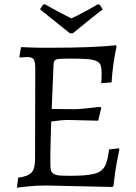

<svg xmlns="http://www.w3.org/2000/svg" viewBox="-20 -858 631 888"><path d="M212.9 -141.6V-105Q212.9 -85 214.8 -73.2Q218.3 -51.8 249.5 -46.9Q265.1 -44.9 308.1 -44.9Q411.6 -44.9 441.9 -64.5Q461.9 -77.1 470.7 -101.6Q479 -126 484.9 -167L528.8 -171.9L532.2 -167Q527.3 -142.1 520 -105.5Q512.7 -68.8 504.9 1L500 6.8L196.8 0Q147 0 111.8 3.9Q77.1 7.8 58.1 9.8L64 -36.1Q108.9 -42 125.5 -59.6Q142.1 -77.1 142.1 -120.1L143.1 -540Q143.1 -572.3 136.2 -583Q129.4 -593.8 106 -594.2L84 -592.8Q78.1 -591.8 71.8 -591.8L69.8 -596.2L77.1 -640.1Q146 -637.2 169.4 -637.2H215.8Q414.6 -637.2 516.1 -648.9L519 -643.1Q500.5 -555.7 496.1 -477.1L448.2 -473.1Q448.2 -481 449.2 -488.8L450.2 -516.1Q450.2 -540 445.8 -554.7Q439 -581.1 380.4 -585Q350.1 -586.9 311.5 -586.9Q272.9 -586.9 252.4 -585.4Q231.9 -584 229 -569.8Q227.1 -562 227.1 -547.9L219.2 -354L321.8 -353Q352.5 -353 443.8 -363.8L448.2 -358.9L434.1 -299.8L293.9 -303.2Q266.1 -303.2 216.8 -295.9Q215.8 -254.9 214.4 -210Q212.9 -166 212.9 -141.6ZM310.1 -772.9Q361.8 -796.9 432.1 -837.9L440.9 -836.9L455.1 -814.9Q406.7 -777.8 316.9 -704.1H303.2Q270.5 -731 165 -814.9L179.2 -836.9L188 -837.9Q253.9 -800.3 310.1 -772.9Z"/></svg>

Font: Alegreya-Regular
Style: Regular
Weight: 400
Designer: Juan Pablo del Peral
Foundry: Juan Pablo del Peral
Version: Version 1.003